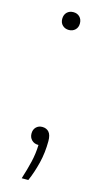

<svg xmlns="http://www.w3.org/2000/svg" viewBox="-112 -583 409 771"><g transform="rotate(15 93.0 -197.0)"><path d="M64.5 152Q77.5 111.5 85.8 76.2Q94 41 95 5.5H93Q77 5.5 66.5 -5Q56 -15.5 56 -32Q56 -48.5 66 -58.5Q76 -68.5 91.5 -68.5Q109 -68.5 119.2 -57Q129.5 -45.5 129.5 -19.5Q129.5 28 118.8 71.8Q108 115.5 92 152ZM93 -472Q77 -472 66.5 -482Q56 -492 56 -508.5Q56 -525.5 66.2 -535.8Q76.5 -546 93 -546Q109 -546 119.2 -535.8Q129.5 -525.5 129.5 -508.5Q129.5 -492 119 -482Q108.5 -472 93 -472Z"/></g></svg>

Font: Encode Sans Cnd XLt
Style: Regular
Weight: 200
Width: 3
Designer: Multiple Designers
Foundry: Impallari Type
Version: Version 3.002; ttfautohint (v1.8.3) -l 8 -r 50 -G 200 -x 14 